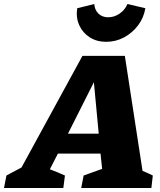

<svg xmlns="http://www.w3.org/2000/svg" viewBox="-92 -935 797 955"><path d="M617 -85Q630 -80 643 -74Q656 -68 668 -62L661 0H312L324 -62L416 -95L408 -171H196L156 -93Q175 -86 194 -78Q213 -70 231 -62L223 0H-72L-60 -62L15 -102L318 -657H529ZM246 -270H399L375 -526ZM436 -727Q389 -727 354 -749.5Q319 -772 302 -810Q285 -848 292 -894L377 -915Q379 -885 398 -867Q417 -849 446 -849Q476 -849 502.5 -867Q529 -885 542 -915L631 -894Q623 -846 594.5 -808.5Q566 -771 525 -749Q484 -727 436 -727Z"/></svg>

Font: Piazzolla ExtraBold
Style: Italic
Weight: 800
Italic angle: -11.3°
Designer: Juan Pablo del Peral
Foundry: Huerta Tipografica
Version: Version 1.330